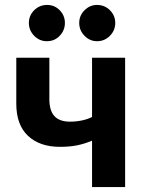

<svg xmlns="http://www.w3.org/2000/svg" viewBox="-20 -758 589 778"><path d="M353 0V-188Q322 -175 292 -169Q262 -163 223 -163Q141 -163 93.5 -207.5Q46 -252 46 -338V-524H180V-356Q180 -310 200.5 -287.5Q221 -265 264 -265Q288 -265 312 -270Q336 -275 353 -284V-524H487V0ZM97 -665Q97 -695 118.5 -716.5Q140 -738 171 -738Q201 -738 222 -716.5Q243 -695 243 -665Q243 -635 222 -613Q201 -591 170 -591Q140 -591 118.5 -613Q97 -635 97 -665ZM301 -665Q301 -695 322.5 -716.5Q344 -738 373 -738Q404 -738 425.5 -716.5Q447 -695 447 -665Q447 -635 425.5 -613Q404 -591 373 -591Q344 -591 322.5 -613Q301 -635 301 -665Z"/></svg>

Font: Rising Sun
Style: Bold
Weight: 700
Designer: Matt McInerney, Pablo Impallari, Rodrigo Fuenzalida (Raleway font), Stephen Hutchings (Greek), Cristiano Sobral (main ch
Foundry: The Rising Sun Project Authors
Version: Version 4.327; ttfautohint (v1.8.4.7-5d5b-dirty)